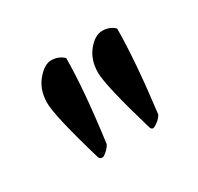

<svg xmlns="http://www.w3.org/2000/svg" viewBox="-58 -595 323 313"><g transform="rotate(-30 103.5 -438.5)"><path d="M149 -353Q121 -448 121 -472Q121 -496 134 -512Q147 -528 161 -528Q175 -528 184 -519Q184 -461 172 -364Q167 -355 155 -349Q151 -348 149 -353ZM52 -353Q24 -448 24.5 -472Q25 -496 38.5 -512Q52 -528 65 -528Q78 -528 88 -519Q88 -461 75 -364Q70 -355 60 -349Q54 -348 52 -353Z"/></g></svg>

Font: AMoshref-Naskh
Style: Naskh
Weight: 500
Version: Version 0.001